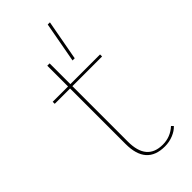

<svg xmlns="http://www.w3.org/2000/svg" viewBox="-246 -819 882 882"><g transform="rotate(-45 195.0 -378.5)"><path d="M149.9 -126Q149.9 -2.9 253.9 -2.9Q303.7 -2.9 340.8 -37.1L350.1 -27.8Q335 -11.2 309.3 -0.7Q283.7 9.8 254.9 9.8Q134.8 9.8 134.8 -126V-486.8H35.2V-500H134.8V-634.8H149.9V-500H342.8V-486.8H149.9ZM233.9 -569.8 270 -767.1H284.2L248 -569.8Z"/></g></svg>

Font: Human Sans Thin
Style: Regular
Weight: 100
Designer: Tim Radville
Foundry: Continuum
Version: Version 1.000;FEAKit 1.0